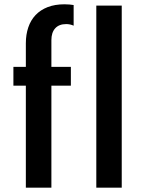

<svg xmlns="http://www.w3.org/2000/svg" viewBox="-20 -861 662 881"><path d="M98.6 -467.8H41.5V-554.2H98.6V-662.6Q98.6 -702.6 109.9 -735.6Q121.1 -768.6 143.3 -792Q165.5 -815.4 198.7 -828.4Q231.9 -841.3 275.9 -841.3Q287.1 -841.3 299.1 -840.3Q311 -839.4 317.9 -837.9V-743.2Q301.8 -750.5 283.7 -750.5Q251 -750.5 233.4 -731.2Q215.8 -711.9 215.8 -676.8V-554.2H305.2V-467.8H215.8V0H98.6ZM421.9 -835.4H538.6V0H421.9Z"/></svg>

Font: Tauri
Style: Regular
Weight: 400
Designer: Yvonne Schüttler
Foundry: Yvonne Schüttler
Version: Version 1.003; ttfautohint (v0.93.8-669f) -l 13 -r 13 -G 200